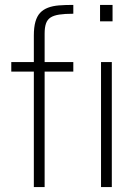

<svg xmlns="http://www.w3.org/2000/svg" viewBox="-20 -763 560 783"><path d="M118 0V-471H26V-510H118V-618Q118 -652 124.5 -674.5Q131 -697 143.5 -710.5Q156 -724 175.5 -731.5Q195 -739 220.5 -741Q246 -743 279 -743V-707Q244 -707 221.5 -703.5Q199 -700 186 -691.5Q173 -683 167.5 -667Q162 -651 162 -626V-510H279V-471H162V0ZM392 0V-510H436V0ZM388 -676V-743H439V-676Z"/></svg>

Font: Saira SemiCondensed ExtraLight
Style: Regular
Weight: 250
Width: 4
Designer: Hector Gatti with collaboration of the Omnibus-Type team
Foundry: Omnibus-Type
Version: Version 1.101